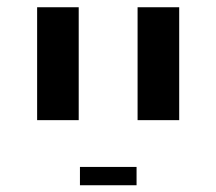

<svg xmlns="http://www.w3.org/2000/svg" viewBox="-20 -624 612 543"><path d="M202.6 -603.5V-284.2H85V-603.5ZM486.8 -603.5V-284.2H369.1V-603.5ZM366.2 -151.9V-100.1H206.1V-151.9Z"/></svg>

Font: Arimo SemiBold
Style: Regular
Weight: 600
Designer: Steve Matteson
Foundry: Monotype Imaging Inc.
Version: Version 1.33